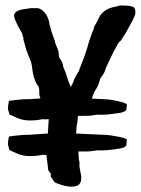

<svg xmlns="http://www.w3.org/2000/svg" viewBox="-20 -664 518 706"><path d="M137 -226Q117 -221 88.5 -221Q60 -221 33 -235L15 -243L9 -264Q9 -275 13 -293Q30 -296 66 -299Q93 -299 110 -301H111L128 -302V-307Q124 -310 124.5 -324Q125 -338 121 -347Q109 -359 101 -395Q96 -433 94 -437Q92 -441 88.5 -450Q85 -459 79.5 -473Q74 -487 72 -498Q64 -522 66 -526Q64 -528 61 -542Q29 -596 32 -609.5Q35 -623 59 -629Q63 -630 94 -634H116Q127 -634 138 -624Q158 -606 162 -575Q171 -540 175 -532Q183 -512 183 -506L195 -476L197 -454Q199 -450 202 -446Q211 -434 213 -417L221 -398Q233 -360 235.5 -355.5Q238 -351 240 -343Q242 -345 242 -348L250 -363Q250 -371 269 -401Q290 -453 301 -489Q312 -529 325 -559Q323 -562 336 -583L347 -605Q365 -633 407 -640L422 -644Q464 -644 472 -637Q480 -630 477 -610L467 -588L442 -542L423 -513Q416 -510 409 -494L398 -475L373 -422Q371 -420 366.5 -405.5Q362 -391 350 -378L341 -351Q341 -350 336 -341Q331 -332 329.5 -330.5Q328 -329 325 -322Q321 -313 321 -311.5Q321 -310 318 -301H327L368 -299Q381 -299 414 -292Q447 -285 447 -278Q445 -274 445 -264Q445 -251 408 -247Q376 -242 356 -242H335Q332 -242 322 -240Q312 -238 292 -238H267Q267 -234 265 -222Q265 -208 262 -205L260 -173L368 -168Q380 -168 412 -162Q444 -156 447 -150Q447 -148 446 -145.5Q445 -143 445 -133Q445 -120 408 -116Q376 -111 356 -111H335Q332 -111 322 -109Q312 -107 292 -107H268L270 -77Q274 -64 272 -60Q271 -55 276 -30Q286 13 260 20Q233 28 184 8Q176 2 173 -7Q165 -11 167 -23Q167 -26 162 -31.5Q157 -37 157 -41.5Q157 -46 155 -59L151 -90V-94Q140 -94 137 -95Q117 -90 88.5 -90Q60 -90 33 -104L15 -112L9 -133Q9 -144 13 -162Q30 -165 66 -168Q93 -168 110 -170H111L156 -173L159 -222V-226Q144 -224 137 -226Z"/></svg>

Font: Caveat Brush
Style: Regular
Weight: 400
Designer: Pablo Impallari
Foundry: Creative Lab NY
Version: Version 1.096; ttfautohint (v1.3)